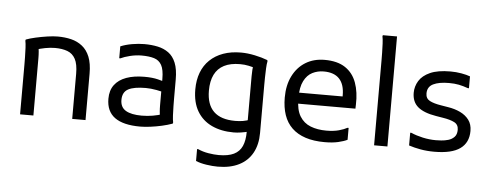

<svg xmlns="http://www.w3.org/2000/svg" viewBox="-59 -920 3347 1321"><g transform="rotate(5 1614.5 -260.0)"><path d="M96 0V-344Q96 -364 95.5 -396Q95 -428 93.5 -459Q92 -490 88 -508L90 -516Q116 -526 156 -535Q196 -544 237 -550Q278 -556 308 -556Q358 -556 401 -545.5Q444 -535 477.5 -508.5Q511 -482 529.5 -436.5Q548 -391 548 -320V0H456V-312Q456 -378 437 -413.5Q418 -449 382 -462.5Q346 -476 296 -476Q264 -476 227.5 -469Q191 -462 164 -452L180 -480Q184 -465 186 -442.5Q188 -420 188 -396V0Z M926 12Q809 12 750.5 -30.5Q692 -73 692 -160Q692 -218 720.5 -256Q749 -294 801.5 -313Q854 -332 926 -332Q982 -332 1019.5 -322.5Q1057 -313 1084 -304V-232Q1057 -241 1017 -248.5Q977 -256 942 -256Q861 -256 821.5 -235Q782 -214 782 -160Q782 -109 820 -86.5Q858 -64 930 -64Q970 -64 1007 -70.5Q1044 -77 1076 -88L1058 -61Q1056 -69 1054.5 -79Q1053 -89 1052 -100Q1051 -111 1050.5 -123Q1050 -135 1050 -148V-328Q1050 -392 1032.5 -423.5Q1015 -455 980.5 -465.5Q946 -476 894 -476Q855 -476 814.5 -466Q774 -456 750 -444H742V-526Q778 -541 822.5 -548.5Q867 -556 906 -556Q956 -556 998.5 -547Q1041 -538 1073.5 -514.5Q1106 -491 1124 -447Q1142 -403 1142 -332V-200Q1142 -180 1142.5 -148Q1143 -116 1144.5 -85Q1146 -54 1150 -36L1148 -28Q1115 -16 1075 -7Q1035 2 995.5 7Q956 12 926 12Z M1482 240Q1446 240 1403 233.5Q1360 227 1330 214V132H1338Q1371 147 1410.5 153.5Q1450 160 1482 160Q1547 160 1586 141Q1625 122 1642.5 83Q1660 44 1660 -16V-400Q1660 -424 1661.5 -445Q1663 -466 1666 -485L1683 -457Q1661 -464 1633.5 -470Q1606 -476 1574 -476Q1508 -476 1464 -453.5Q1420 -431 1398 -386.5Q1376 -342 1376 -276Q1376 -180 1425.5 -132Q1475 -84 1574 -84Q1602 -84 1627 -88Q1652 -92 1682 -104L1680 -20Q1646 -12 1620 -8Q1594 -4 1570 -4Q1484 -4 1419 -34.5Q1354 -65 1318 -125.5Q1282 -186 1282 -276Q1282 -341 1301.5 -392.5Q1321 -444 1359 -480.5Q1397 -517 1451 -536.5Q1505 -556 1574 -556Q1619 -556 1669 -545.5Q1719 -535 1758 -520L1760 -512Q1756 -494 1754.5 -463Q1753 -432 1752.5 -400Q1752 -368 1752 -348V-16Q1752 64 1720.5 121.5Q1689 179 1628.5 209.5Q1568 240 1482 240Z M2200 8Q2124 8 2067.5 -10.5Q2011 -29 1973.5 -65Q1936 -101 1918 -153.5Q1900 -206 1900 -274Q1900 -359 1931.5 -422.5Q1963 -486 2019.5 -521Q2076 -556 2152 -556Q2240 -556 2294 -520Q2348 -484 2371.5 -419Q2395 -354 2392 -268L2391 -240H1964V-316H2296V-324Q2296 -399 2260 -437.5Q2224 -476 2152 -476Q2110 -476 2074 -458Q2038 -440 2016 -397Q1994 -354 1994 -280V-274Q1994 -197 2021 -153Q2048 -109 2095.5 -90.5Q2143 -72 2204 -72Q2255 -72 2291 -82Q2327 -92 2348 -104H2356V-22Q2332 -10 2293 -1Q2254 8 2200 8Z M2541 0V-588Q2541 -608 2540.5 -640Q2540 -672 2538.5 -703Q2537 -734 2533 -752L2535 -760H2633V0Z M2781 -108H2789Q2825 -92 2870.5 -82Q2916 -72 2961 -72Q2975 -72 2998.5 -73.5Q3022 -75 3046.5 -82Q3071 -89 3088 -106.5Q3105 -124 3105 -156Q3105 -192 3076 -207Q3047 -222 2996 -230L2948 -238Q2863 -252 2822 -286.5Q2781 -321 2781 -384Q2781 -428 2804.5 -466.5Q2828 -505 2880.5 -528.5Q2933 -552 3021 -552Q3060 -552 3096.5 -545.5Q3133 -539 3157 -530V-448H3149Q3116 -460 3086 -466Q3056 -472 3017 -472Q2948 -472 2908.5 -452.5Q2869 -433 2869 -387Q2869 -352 2897.5 -337Q2926 -322 2977 -314L3025 -306Q3071 -299 3109 -281Q3147 -263 3170 -232.5Q3193 -202 3193 -156Q3193 -75 3135 -33.5Q3077 8 2957 8Q2906 8 2861.5 0Q2817 -8 2781 -20Z"/></g></svg>

Font: Kufam
Style: Regular
Weight: 400
Designer: Wael Morcos, Artur Schmal
Foundry: Original Type
Version: Version 1.301; ttfautohint (v1.8.3)